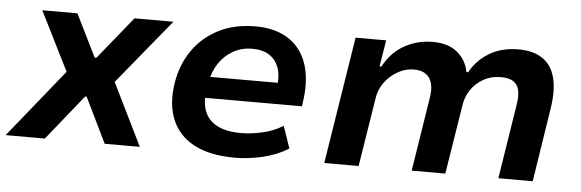

<svg xmlns="http://www.w3.org/2000/svg" viewBox="-67 -630 2291 757"><g transform="rotate(5 1078.0 -251.5)"><path d="M-27 0 211 -295 218 -215 74 -503H213L296 -335H303L439 -503H593L358 -216L360 -293L504 0H365L278 -179H272L128 0Z M882 10Q781 10 718.5 -23.5Q656 -57 631 -118.5Q606 -180 619 -263Q631 -337 670 -393Q709 -449 771.5 -481Q834 -513 918 -513Q993 -513 1044.5 -481.5Q1096 -450 1118.5 -390Q1141 -330 1131 -245L1127 -215H720L732 -299H1039L1021 -277Q1029 -324 1018 -356.5Q1007 -389 980.5 -406.5Q954 -424 912 -424Q871 -424 837 -405Q803 -386 781 -353Q759 -320 751 -275L747 -254Q738 -200 752 -163Q766 -126 802.5 -107.5Q839 -89 896 -89Q936 -89 980.5 -99Q1025 -109 1062 -132L1092 -45Q1046 -16 989.5 -3Q933 10 882 10Z M1234 0 1314 -503H1435L1418 -399L1425 -398Q1455 -455 1506.5 -484Q1558 -513 1619 -513Q1681 -513 1717 -482.5Q1753 -452 1761 -406H1768Q1794 -454 1842.5 -483.5Q1891 -513 1959 -513Q2016 -513 2052.5 -489Q2089 -465 2102.5 -416.5Q2116 -368 2105 -295L2059 0H1923L1969 -291Q1975 -326 1971 -349.5Q1967 -373 1949.5 -385.5Q1932 -398 1898 -398Q1860 -398 1830 -381Q1800 -364 1781 -336.5Q1762 -309 1757 -274L1713 0H1580L1626 -291Q1632 -326 1625.5 -349.5Q1619 -373 1601.5 -385.5Q1584 -398 1555 -398Q1527 -398 1503 -387Q1479 -376 1460 -358.5Q1441 -341 1429.5 -320Q1418 -299 1414 -276L1370 0Z"/></g></svg>

Font: Nunito Sans 6pt
Style: Bold Italic
Weight: 700
Italic angle: -9°
Version: Version 3.101;gftools[0.9.27]